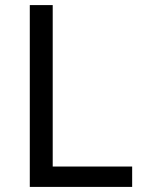

<svg xmlns="http://www.w3.org/2000/svg" viewBox="-20 -734 564 754"><path d="M97 0V-714H187V-80H499V0Z"/></svg>

Font: Noto Sans Old Permic
Style: Regular
Weight: 400
Designer: Monotype Design Team
Foundry: Monotype Imaging Inc.
Version: Version 2.001; ttfautohint (v1.8.4.7-5d5b)